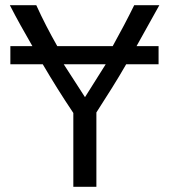

<svg xmlns="http://www.w3.org/2000/svg" viewBox="-20 -717 653 741"><path d="M226 -469H388L308 -342ZM352 4V-283C393 -347 431 -406 467 -469H592V-539H507L595 -697H498C472 -644 446 -595 415 -539H201C171 -592 145 -642 120 -697H18C46 -642 73 -595 105 -539H20V-469H145C182 -406 220 -345 263 -281V4Z"/></svg>

Font: Repo
Style: Regular
Weight: 400
Designer: Stefan Peev
Foundry: Context Ltd
Version: Version 0.000